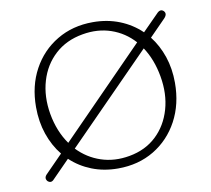

<svg xmlns="http://www.w3.org/2000/svg" viewBox="-61 -537 682 620"><g transform="rotate(-10 280.0 -227.0)"><path d="M47.5 11Q38 0 49.5 -11.5L106 -69Q80.5 -100.5 66.5 -141.5Q52.5 -182.5 52.5 -230.5Q52.5 -300 81.8 -353.8Q111 -407.5 162.5 -438.2Q214 -469 280.5 -469Q328 -469 368 -453Q408 -437 438 -408L489.5 -460Q502 -474 512.5 -464.5Q522.5 -454.5 510 -441L457 -387Q481 -356.5 494.5 -316.8Q508 -277 508 -230.5Q508 -160.5 478.8 -106Q449.5 -51.5 398 -20.5Q346.5 10.5 279.5 10.5Q233 10.5 193.8 -5Q154.5 -20.5 125 -48.5L68.5 9Q58.5 20.5 47.5 11ZM94 -201Q104.5 -142 135 -99L410.5 -380Q379 -415 335.2 -430Q291.5 -445 241 -436Q186.5 -426.5 150 -393Q113.5 -359.5 98.8 -309.5Q84 -259.5 94 -201ZM322.5 -23Q376 -32.5 411.5 -66Q447 -99.5 461.5 -149.8Q476 -200 465.5 -259Q455.5 -315.5 428 -357L152.5 -77Q185 -43 228.8 -28.5Q272.5 -14 322.5 -23Z"/></g></svg>

Font: Fraunces 9pt SuperSoft Thin
Style: Regular
Weight: 100
Version: Version 1.000;[b76b70a41]